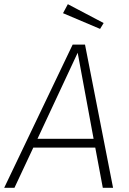

<svg xmlns="http://www.w3.org/2000/svg" viewBox="-37 -897 617 917"><path d="M454 0 418 -192H122L32 0H-17L310 -684H369L503 0ZM142 -234H410L334 -645ZM287 -877 458 -787 441 -759 264 -834Z"/></svg>

Font: Fira Sans ExtraLight
Style: Italic
Weight: 275
Italic angle: -8°
Designer: Carrois Corporate & Edenspiekermann AG
Foundry: Carrois Corporate GbR & Edenspiekermann AG
Version: Version 4.203